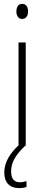

<svg xmlns="http://www.w3.org/2000/svg" viewBox="-20 -747 224 985"><path d="M94 -727Q110 -727 117 -715.5Q124 -704 124 -689Q124 -671 116 -660.5Q108 -650 93 -650Q79 -650 71.5 -661Q64 -672 64 -688Q64 -704 71 -715.5Q78 -727 94 -727ZM112 -529V0H75V-529ZM37 132Q37 188 82 188Q92 188 101.5 186Q111 184 116 182V212Q109 215 99 216.5Q89 218 78 218Q42 218 22 197.5Q2 177 2 138Q2 98 24 60.5Q46 23 85 -10L110 0Q72 36 54.5 67Q37 98 37 132Z"/></svg>

Font: Noto Sans Lao Looped ExtraCondensed ExtraLight
Style: Regular
Weight: 200
Width: 2
Designer: Mark Frömberg, Ben Mitchell
Foundry: The Fontpad Ltd
Version: Version 1.002; ttfautohint (v1.8.4.7-5d5b)